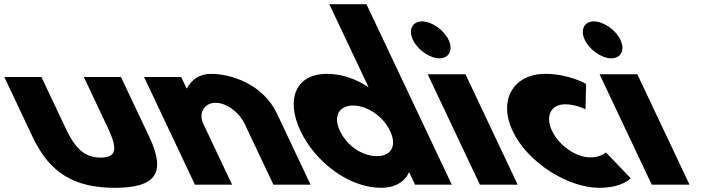

<svg xmlns="http://www.w3.org/2000/svg" viewBox="-213 -880 3380 915"><path d="M-15.5 -513H-192.5L-56.8 -226C24.5 -54 143.1 15 335.1 15C527.1 15 580.5 -54 499.2 -226L363.5 -513H186.5L301.8 -269C349.6 -168 341 -129 267 -129C193 -129 147.6 -168 99.8 -269Z M716 0H893L755.9 -290C731.8 -341 760.6 -390 813.6 -390C870.6 -390 928.8 -341 952.9 -290L1090 0H1267L1107.2 -338C1039.6 -481 886.4 -528 792.4 -528C736.4 -528 699.1 -499 678 -459H676L650.5 -513H473.5Z M1219 -256C1289.9 -106 1452.1 15 1602.1 15C1672.1 15 1717.4 -16 1735.6 -58H1737.6L1765 0H1940L1533.4 -860H1356.4L1543.6 -464C1482.3 -505 1414.4 -528 1345.4 -528C1195.4 -528 1148.1 -406 1219 -256ZM1407 -256C1373.4 -327 1402.8 -377 1469.8 -377C1535.8 -377 1612.4 -327 1646 -256C1679.1 -186 1652.7 -136 1583.7 -136C1511.7 -136 1440.1 -186 1407 -256Z M2074 0H2254L2005.3 -526H1825.3ZM1754.8 -690C1777.5 -642 1835.4 -602 1881.4 -602C1927.4 -602 1947.5 -642 1924.8 -690C1902.1 -738 1844.2 -778 1798.2 -778C1752.2 -778 1732.1 -738 1754.8 -690Z M2479.9 -383C2532.9 -383 2577.3 -359 2577.3 -359L2580.1 -480C2580.1 -480 2499.4 -528 2385.4 -528C2236.4 -528 2159.1 -406 2230.5 -255C2301.4 -105 2494.1 15 2642.1 15C2756.1 15 2792.3 -31 2792.3 -31L2674.2 -154C2674.2 -154 2652.5 -130 2599.5 -130C2532.5 -130 2451.1 -186 2417.5 -257C2384.4 -327 2412.9 -383 2479.9 -383Z M2893 0H3073L2824.3 -526H2644.3ZM2573.8 -690C2596.5 -642 2654.4 -602 2700.4 -602C2746.4 -602 2766.5 -642 2743.8 -690C2721.1 -738 2663.2 -778 2617.2 -778C2571.2 -778 2551.1 -738 2573.8 -690Z"/></svg>

Font: Hussar
Style: BdOpOblFive
Weight: 700
Foundry: Cannot Into Space Fonts
Version: Version 2.00